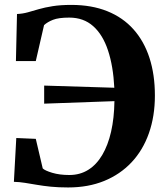

<svg xmlns="http://www.w3.org/2000/svg" viewBox="-20 -772 695 802"><path d="M264.5 11Q224 11 192 7.8Q160 4.5 134 0Q108 -4.5 84.5 -8.2Q61 -12 38 -12.5L48 -195.5L129.5 -192L158.5 -68.5Q167.5 -59.5 198.2 -50.2Q229 -41 269.5 -41Q314 -41 348.5 -62.5Q383 -84 407 -124.5Q431 -165 444 -221.8Q457 -278.5 458 -349.5L164.5 -339V-414.5L457.5 -405.5Q453 -495.5 431.2 -561.2Q409.5 -627 369.2 -662.8Q329 -698.5 269.5 -698.5Q224.5 -698.5 201.2 -689.2Q178 -680 164 -667L129.5 -517H46.5L51 -713.5Q74.5 -714.5 96 -720.5Q117.5 -726.5 142.2 -733.8Q167 -741 199.8 -746.2Q232.5 -751.5 278 -751.5Q363 -751.5 428.2 -725.2Q493.5 -699 537.8 -649.2Q582 -599.5 604.5 -529.8Q627 -460 627 -373Q627 -286.5 602 -215.5Q577 -144.5 529.5 -94Q482 -43.5 415.2 -16.2Q348.5 11 264.5 11Z"/></svg>

Font: Merriweather 60pt
Style: Bold
Weight: 700
Version: Version 2.100